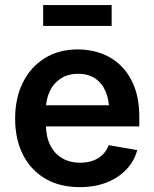

<svg xmlns="http://www.w3.org/2000/svg" viewBox="-20 -749 625 780"><path d="M304.2 11.2Q222.7 11.2 163.8 -23.4Q105 -58.1 73.2 -120.6Q41.5 -183.1 41.5 -267.6Q41.5 -350.6 73 -413.8Q104.5 -477.1 161.9 -512.7Q219.2 -548.3 296.4 -548.3Q347.2 -548.3 392.3 -531.7Q437.5 -515.1 471.9 -481.2Q506.3 -447.3 526.1 -395.8Q545.9 -344.2 545.9 -273.9V-235.4H99.1V-321.3H482.4L423.8 -296.4Q423.8 -342.3 409.4 -376.7Q395 -411.1 366.7 -430.2Q338.4 -449.2 297.4 -449.2Q255.9 -449.2 226.6 -429.9Q197.3 -410.6 181.9 -377.7Q166.5 -344.7 166.5 -304.2V-245.1Q166.5 -194.8 183.8 -159.7Q201.2 -124.5 232.7 -106.2Q264.2 -87.9 306.2 -87.9Q334.5 -87.9 357.4 -96.2Q380.4 -104.5 396.7 -120.4Q413.1 -136.2 421.4 -159.2L537.6 -139.2Q525.4 -94.2 493.2 -60.3Q460.9 -26.4 413.1 -7.6Q365.2 11.2 304.2 11.2ZM433.6 -728.5V-643.6H155.3V-728.5Z"/></svg>

Font: Inter 17pt SemiBold
Style: Regular
Weight: 600
Version: Version 4.001;git-66647c0bb